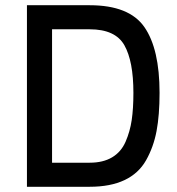

<svg xmlns="http://www.w3.org/2000/svg" viewBox="-20 -714 677 734"><path d="M323 0H83V-694H323Q474 -694 532 -610.5Q590 -527 590 -359Q590 -274 578.5 -213Q567 -152 538.5 -101.5Q510 -51 456 -25.5Q402 0 323 0ZM490 -359Q490 -480 455.5 -541Q421 -602 323 -602H179V-92H323Q374 -92 408.5 -112.5Q443 -133 460 -172Q477 -211 483.5 -255Q490 -299 490 -359Z"/></svg>

Font: TitilliumText22L Lt
Style: Medium
Weight: 500
Designer: Campivisivi
Foundry: Campivisivi
Version: 1.000